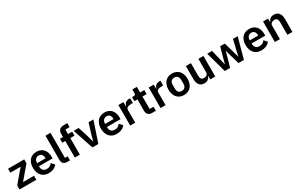

<svg xmlns="http://www.w3.org/2000/svg" viewBox="256 -2478 6530 4227"><g transform="rotate(-30 3521.5 -364.0)"><path d="M37 0V-102L308 -421H46V-522H458V-423L185 -102H465V0Z M776 12Q718 12 672.5 -7.5Q627 -27 595.5 -62.5Q564 -98 547 -148.5Q530 -199 530 -262Q530 -324 546.5 -374Q563 -424 594 -459.5Q625 -495 670 -514.5Q715 -534 772 -534Q833 -534 878 -513Q923 -492 952 -456Q981 -420 995.5 -372.5Q1010 -325 1010 -271V-229H663V-216Q663 -159 695 -124.5Q727 -90 790 -90Q838 -90 868.5 -110Q899 -130 923 -161L992 -84Q960 -39 904.5 -13.5Q849 12 776 12ZM774 -438Q723 -438 693 -404Q663 -370 663 -316V-308H877V-317Q877 -371 850.5 -404.5Q824 -438 774 -438Z M1251 0Q1185 0 1154 -33Q1123 -66 1123 -126V-740H1251V-102H1320V0Z M1443 -421H1366V-522H1443V-597Q1443 -666 1479.5 -703Q1516 -740 1587 -740H1678V-638H1571V-522H1678V-421H1571V0H1443Z M1889 0 1715 -522H1841L1914 -297L1965 -111H1972L2023 -297L2094 -522H2216L2041 0Z M2504 12Q2446 12 2400.5 -7.5Q2355 -27 2323.5 -62.5Q2292 -98 2275 -148.5Q2258 -199 2258 -262Q2258 -324 2274.5 -374Q2291 -424 2322 -459.5Q2353 -495 2398 -514.5Q2443 -534 2500 -534Q2561 -534 2606 -513Q2651 -492 2680 -456Q2709 -420 2723.5 -372.5Q2738 -325 2738 -271V-229H2391V-216Q2391 -159 2423 -124.5Q2455 -90 2518 -90Q2566 -90 2596.5 -110Q2627 -130 2651 -161L2720 -84Q2688 -39 2632.5 -13.5Q2577 12 2504 12ZM2502 -438Q2451 -438 2421 -404Q2391 -370 2391 -316V-308H2605V-317Q2605 -371 2578.5 -404.5Q2552 -438 2502 -438Z M2851 0V-522H2979V-414H2984Q2989 -435 2999.5 -454.5Q3010 -474 3027 -489Q3044 -504 3067.5 -513Q3091 -522 3122 -522H3150V-401H3110Q3045 -401 3012 -382Q2979 -363 2979 -320V0Z M3411 0Q3345 0 3310.5 -34.5Q3276 -69 3276 -133V-420H3199V-522H3239Q3268 -522 3278.5 -535.5Q3289 -549 3289 -576V-665H3404V-522H3511V-420H3404V-102H3503V0Z M3622 0V-522H3750V-414H3755Q3760 -435 3770.5 -454.5Q3781 -474 3798 -489Q3815 -504 3838.5 -513Q3862 -522 3893 -522H3921V-401H3881Q3816 -401 3783 -382Q3750 -363 3750 -320V0Z M4217 12Q4161 12 4116.5 -7Q4072 -26 4040.5 -62Q4009 -98 3992 -148.5Q3975 -199 3975 -262Q3975 -325 3992 -375Q4009 -425 4040.5 -460.5Q4072 -496 4116.5 -515Q4161 -534 4217 -534Q4273 -534 4318 -515Q4363 -496 4394.5 -460.5Q4426 -425 4443 -375Q4460 -325 4460 -262Q4460 -199 4443 -148.5Q4426 -98 4394.5 -62Q4363 -26 4318 -7Q4273 12 4217 12ZM4217 -91Q4268 -91 4297 -122Q4326 -153 4326 -213V-310Q4326 -369 4297 -400Q4268 -431 4217 -431Q4167 -431 4138 -400Q4109 -369 4109 -310V-213Q4109 -153 4138 -122Q4167 -91 4217 -91Z M4885 -87H4880Q4873 -67 4861.5 -49.5Q4850 -32 4832.5 -18Q4815 -4 4790.5 4Q4766 12 4734 12Q4653 12 4610 -41Q4567 -94 4567 -192V-522H4695V-205Q4695 -151 4716 -122.5Q4737 -94 4783 -94Q4802 -94 4820.5 -99Q4839 -104 4853 -114.5Q4867 -125 4876 -140.5Q4885 -156 4885 -177V-522H5013V0H4885Z M5110 -522H5233L5286 -307L5327 -128H5331L5379 -307L5440 -522H5556L5619 -307L5668 -128H5672L5713 -307L5765 -522H5884L5741 0H5603L5536 -230L5497 -372H5494L5456 -230L5390 0H5254Z M6182 12Q6124 12 6078.5 -7.5Q6033 -27 6001.5 -62.5Q5970 -98 5953 -148.5Q5936 -199 5936 -262Q5936 -324 5952.5 -374Q5969 -424 6000 -459.5Q6031 -495 6076 -514.5Q6121 -534 6178 -534Q6239 -534 6284 -513Q6329 -492 6358 -456Q6387 -420 6401.5 -372.5Q6416 -325 6416 -271V-229H6069V-216Q6069 -159 6101 -124.5Q6133 -90 6196 -90Q6244 -90 6274.5 -110Q6305 -130 6329 -161L6398 -84Q6366 -39 6310.5 -13.5Q6255 12 6182 12ZM6180 -438Q6129 -438 6099 -404Q6069 -370 6069 -316V-308H6283V-317Q6283 -371 6256.5 -404.5Q6230 -438 6180 -438Z M6529 0V-522H6657V-435H6662Q6678 -477 6712.5 -505.5Q6747 -534 6808 -534Q6889 -534 6932 -481Q6975 -428 6975 -330V0H6847V-317Q6847 -373 6827 -401Q6807 -429 6761 -429Q6741 -429 6722.5 -423.5Q6704 -418 6689.5 -407.5Q6675 -397 6666 -381.5Q6657 -366 6657 -345V0Z"/></g></svg>

Font: IBM Plex Sans Thai Looped SemiBold
Style: Regular
Weight: 600
Designer: Mike Abbink, Paul van der Laan, Pieter van Rosmalen, Ben Mitchell, Mark Frömberg
Foundry: Bold Monday
Version: Version 1.1